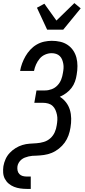

<svg xmlns="http://www.w3.org/2000/svg" viewBox="-28 -1007 548 1242"><path d="M277 -815 211 -957 259 -983 337 -874 453 -987 494 -953 381 -815ZM146 215Q124 215 103 212Q82 209 63 201.5Q44 194 28.5 181Q13 168 3.5 150Q-6 132 -7.5 110.5Q-9 89 -6 68Q-2 45 8 22.5Q18 0 35 -18Q52 -36 73 -49Q94 -62 117 -69Q140 -76 163 -77.5Q186 -79 209 -80.5Q232 -82 255.5 -89Q279 -96 297.5 -112.5Q316 -129 326 -151.5Q336 -174 339 -197Q342 -214 343 -231Q344 -248 340.5 -264.5Q337 -281 330.5 -296Q324 -311 312 -322Q300 -333 283.5 -337.5Q267 -342 250 -342H194L208 -422H264Q285 -422 306.5 -430Q328 -438 344 -455Q360 -472 368 -493Q376 -514 379 -535Q382 -550 383 -565Q384 -580 381.5 -594Q379 -608 374 -621Q369 -634 359 -644Q349 -654 335 -658.5Q321 -663 306 -663Q285 -663 264 -654Q243 -645 228.5 -627.5Q214 -610 205 -589.5Q196 -569 192 -548H102Q106 -572 115 -596.5Q124 -621 137 -643.5Q150 -666 168 -685.5Q186 -705 209 -718.5Q232 -732 257.5 -737.5Q283 -743 307 -743Q335 -743 361.5 -737Q388 -731 409.5 -716.5Q431 -702 445.5 -680.5Q460 -659 466.5 -633.5Q473 -608 473 -580Q473 -552 468 -524Q465 -502 457 -479.5Q449 -457 434.5 -438Q420 -419 400 -404.5Q380 -390 359 -381Q382 -367 399 -345Q416 -323 424 -296.5Q432 -270 432.5 -240.5Q433 -211 428 -182Q424 -156 415 -131Q406 -106 390.5 -84.5Q375 -63 353 -45.5Q331 -28 306.5 -18Q282 -8 256.5 -4.5Q231 -1 206 0Q193 0 181 1Q169 2 156.5 5Q144 8 132.5 12.5Q121 17 111 25Q101 33 94 44.5Q87 56 85 68Q83 82 85.5 95.5Q88 109 97 118.5Q106 128 118.5 131.5Q131 135 145 135H171V215Z"/></svg>

Font: Iosevka SS18 Medium
Style: Italic
Weight: 500
Italic angle: -9°
Monospace: yes
Designer: Belleve Invis
Foundry: Belleve Invis
Version: Version 25.1.1; ttfautohint (v1.8.4)